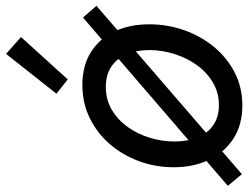

<svg xmlns="http://www.w3.org/2000/svg" viewBox="-134 -706 828 640"><g transform="rotate(-90 280.0 -386.0)"><path d="M19.5 6.3 -19.5 -40.5 541.5 -523.4 580.6 -478.5ZM248.5 7.8Q184.1 7.8 137.9 -22Q91.8 -51.8 67.1 -103.5Q42.5 -155.3 42.5 -221.2Q42.5 -281.2 62.5 -335.9Q82.5 -390.6 119.1 -433.3Q155.8 -476.1 206.1 -500.7Q256.3 -525.4 316.9 -525.4Q381.3 -525.4 426.5 -496.8Q471.7 -468.3 495.4 -418Q519 -367.7 519 -302.2Q519 -242.2 499.5 -186.5Q480 -130.9 444.1 -87.2Q408.2 -43.5 358.4 -17.8Q308.6 7.8 248.5 7.8ZM249.5 -70.3Q291 -70.3 325 -90.3Q358.9 -110.4 383.1 -144Q407.2 -177.7 420.2 -219Q433.1 -260.3 433.1 -302.2Q433.1 -345.7 418.9 -378.4Q404.8 -411.1 377.4 -429.2Q350.1 -447.3 310.5 -447.3Q268.1 -447.3 234.4 -427.5Q200.7 -407.7 177 -374.8Q153.3 -341.8 140.9 -301Q128.4 -260.3 128.4 -218.3Q128.4 -174.8 142.1 -141.4Q155.8 -107.9 182.9 -89.1Q210 -70.3 249.5 -70.3ZM335.4 -574.2 287.6 -611.8 420.4 -779.8 476.6 -730Z"/></g></svg>

Font: Reddit Sans
Style: Italic
Weight: 400
Italic angle: -11.25°
Designer: Stephen Hutchings
Version: Version 1.013